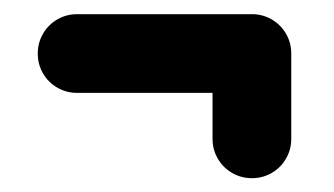

<svg xmlns="http://www.w3.org/2000/svg" viewBox="-20 -383 472 271"><path d="M391.1 -307.4Q391.1 -292.2 383.7 -279.4Q376.3 -266.7 363.5 -259.3Q350.7 -251.9 335.6 -251.9H88.9Q73.7 -251.9 60.9 -259.3Q48.1 -266.7 40.7 -279.4Q33.3 -292.2 33.3 -307.4Q33.3 -322.6 40.7 -335.4Q48.1 -348.1 60.9 -355.6Q73.7 -363 88.9 -363H335.6Q350.7 -363 363.5 -355.6Q376.3 -348.1 383.7 -335.4Q391.1 -322.6 391.1 -307.4ZM335.6 -131.5Q320.4 -131.5 307.6 -138.9Q294.8 -146.3 287.4 -159.1Q280 -171.9 280 -187V-307.4H391.1V-187Q391.1 -171.9 383.7 -159.1Q376.3 -146.3 363.5 -138.9Q350.7 -131.5 335.6 -131.5Z"/></svg>

Font: 26F Galaxy Hebrew Black
Style: Regular
Weight: 900
Designer: C₂₉H₂₅N₃O₅
Version: Version 1.000